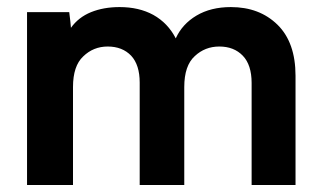

<svg xmlns="http://www.w3.org/2000/svg" viewBox="-20 -531 924 551"><path d="M642.6 -510.7Q585 -510.7 543.9 -486.3Q502.9 -461.9 484.4 -420.9Q461.9 -464.8 419.9 -488.3Q378.9 -510.7 323.2 -510.7Q277.3 -510.7 241.2 -496.1Q205.1 -481.4 183.6 -451.2Q182.6 -465.8 178.7 -496.1Q148.4 -496.1 57.6 -496.1Q57.6 -464.8 57.6 -371.1Q57.6 -278.3 57.6 0Q90.8 0 189.5 0Q189.5 -70.3 189.5 -281.2Q189.5 -341.8 218.8 -369.1Q248 -397.5 289.1 -397.5Q331.1 -397.5 356.4 -371.1Q380.9 -344.7 380.9 -293.9Q380.9 -196.3 380.9 0Q413.1 0 508.8 0Q508.8 -70.3 508.8 -281.2Q508.8 -342.8 539.1 -370.1Q568.4 -397.5 609.4 -397.5Q651.4 -397.5 676.8 -371.1Q702.1 -344.7 702.1 -293Q702.1 -195.3 702.1 0Q733.4 0 828.1 0Q828.1 -78.1 828.1 -313.5Q828.1 -409.2 776.4 -460Q724.6 -510.7 642.6 -510.7Z"/></svg>

Font: BM-Biotif
Style: Bold
Weight: 400
Designer: Deni Anggara
Version: Version 1.000;PS 001.000;hotconv 1.0.88;makeotf.lib2.5.64776